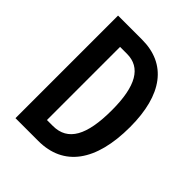

<svg xmlns="http://www.w3.org/2000/svg" viewBox="-201 -830 945 945"><g transform="rotate(45 271.5 -357.0)"><path d="M498 -368C498 -593 405 -714 235 -714H68V0H227C402 0 498 -129 498 -368ZM376 -363C376 -189 330 -103 225 -103H184V-612H232C328 -612 376 -532 376 -363Z"/></g></svg>

Font: Noto Sans Lao Looped ExtraCondensed SemiBold
Style: Regular
Weight: 600
Width: 2
Designer: Mark Frömberg, Ben Mitchell
Foundry: The Fontpad Ltd
Version: Version 1.002